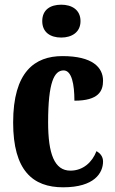

<svg xmlns="http://www.w3.org/2000/svg" viewBox="-20 -788 489 818"><path d="M241 -628C285 -628 323 -650 323 -698C323 -747 285 -768 241 -768C195 -768 160 -747 160 -698C160 -650 195 -628 241 -628ZM249 10C383 10 419 -52 419 -100C419 -121 407 -135 391 -144C373 -97 334 -61 280 -61C212 -61 185 -132 185 -267C185 -438 211 -488 251 -488C286 -488 297 -428 297 -359C401 -359 419 -401 419 -444C419 -501 374 -549 246 -549C128 -549 36 -482 36 -266C36 -61 120 10 249 10Z"/></svg>

Font: Noto Serif Hebrew ExtraCondensed ExtraBold
Style: Regular
Weight: 800
Width: 2
Designer: Monotype Design Team
Foundry: Monotype Imaging Inc.
Version: Version 2.004